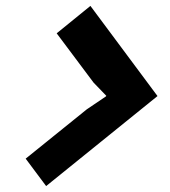

<svg xmlns="http://www.w3.org/2000/svg" viewBox="-20 -730 577 650"><path d="M286.1 -710 513.2 -404.8 136.2 -100.1 66.9 -192.9 273.9 -359.9 338.9 -403.8 339.8 -405.8 296.9 -450.2 171.9 -617.2Z"/></svg>

Font: Sinkin Sans 600 SemiBold Italic
Style: Regular
Weight: 600
Italic angle: -112°
Designer: Keith Bates
Foundry: K-Type
Version: Sinkin Sans (version 1.0)  by Keith Bates   •   © 2014   www